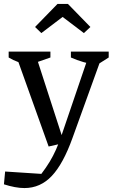

<svg xmlns="http://www.w3.org/2000/svg" viewBox="-40 -752 572 975"><path d="M-20 184 -14 119 170 131Q195 98 212.5 69Q230 40 244.5 7.5Q259 -25 274 -69L414 -480H483L328 -51Q281 80 223 141.5Q165 203 84 203Q61 203 34.5 198Q8 193 -20 184ZM207 -8 38 -480H139L286 -26ZM107 -422Q80 -427 53.5 -436.5Q27 -446 4 -460V-490H216V-460ZM452 -422Q418 -427 384.5 -436.5Q351 -446 320 -460V-490H512V-460ZM305 -732 419 -615 386 -584 278 -666 170 -584 138 -615 252 -732Z"/></svg>

Font: Piazzolla Thin Medium
Style: Regular
Weight: 500
Version: Version 2.005